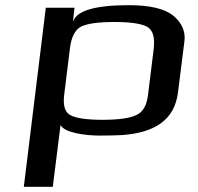

<svg xmlns="http://www.w3.org/2000/svg" viewBox="-20 -514 764 742"><path d="M367 10C400 10 428 9 452 8C576 -1 655 -49 668 -158L693 -357C697 -394 682 -427 649 -454C615 -481 558 -494 477 -494C349 -494 277 -473 263 -432H262L268 -484H157L72 208H184L214 -31C228 -1 309 10 367 10ZM552 -147C547 -106 532 -80 506 -69C481 -57 438 -51 376 -51C315 -51 274 -57 252 -69C231 -80 223 -106 228 -147L250 -325C255 -370 270 -399 293 -411C317 -423 360 -429 422 -429C483 -429 525 -423 548 -411C571 -398 579 -370 574 -325Z"/></svg>

Font: Gamestation Extended
Style: Italic
Weight: 400
Width: 7
Designer: Jonas Hecksher
Foundry: Jonas Hecksher, Playtypeª, e-types AS
Version: Version 1.003